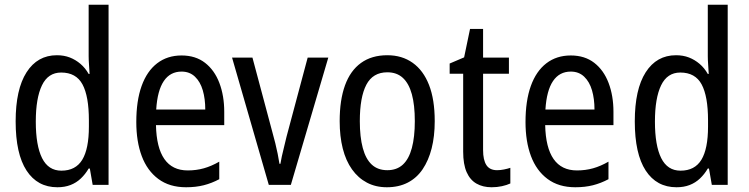

<svg xmlns="http://www.w3.org/2000/svg" viewBox="-20 -780 3160 810"><path d="M222 10Q138 10 92 -60.5Q46 -131 46 -268Q46 -403 92 -475Q138 -547 220 -547Q250 -547 274.5 -537.5Q299 -528 319.5 -510.5Q340 -493 354 -468H358Q357 -488 355.5 -507.5Q354 -527 354 -543V-760H438V0H371L359 -69H354Q340 -45 321 -27Q302 -9 277.5 0.5Q253 10 222 10ZM239 -60Q299 -60 327 -106Q355 -152 355 -246V-272Q355 -374 328 -424Q301 -474 238 -474Q183 -474 157 -420Q131 -366 131 -267Q131 -166 157.5 -113Q184 -60 239 -60Z M746 -546Q805 -546 845 -515Q885 -484 905.5 -430Q926 -376 926 -308V-252H638Q640 -157 673.5 -109Q707 -61 772 -61Q808 -61 840 -70Q872 -79 905 -98V-24Q873 -7 839.5 1.5Q806 10 765 10Q695 10 648 -25Q601 -60 578 -121.5Q555 -183 555 -265Q555 -355 577.5 -417.5Q600 -480 643 -513Q686 -546 746 -546ZM746 -478Q698 -478 671 -438Q644 -398 639 -318H846Q846 -363 835.5 -399Q825 -435 802.5 -456.5Q780 -478 746 -478Z M1114 0 959 -537H1045L1130 -219Q1136 -198 1141.5 -175.5Q1147 -153 1151.5 -131Q1156 -109 1159 -89H1163Q1165 -102 1169 -120.5Q1173 -139 1178.5 -160.5Q1184 -182 1189 -204L1278 -537H1365L1207 0Z M1814 -269Q1814 -205 1801 -154Q1788 -103 1763 -66Q1738 -29 1700 -9.5Q1662 10 1612 10Q1565 10 1528 -9.5Q1491 -29 1465 -65.5Q1439 -102 1426 -153.5Q1413 -205 1413 -269Q1413 -358 1435.5 -420Q1458 -482 1503 -514.5Q1548 -547 1614 -547Q1676 -547 1721 -515Q1766 -483 1790 -421.5Q1814 -360 1814 -269ZM1498 -269Q1498 -202 1510.5 -155.5Q1523 -109 1548.5 -85.5Q1574 -62 1614 -62Q1654 -62 1679.5 -85.5Q1705 -109 1717.5 -155.5Q1730 -202 1730 -269Q1730 -337 1717.5 -382.5Q1705 -428 1679.5 -451.5Q1654 -475 1614 -475Q1553 -475 1525.5 -422.5Q1498 -370 1498 -269Z M2077 -62Q2091 -62 2106 -65Q2121 -68 2133 -72V-6Q2118 1 2097.5 5.5Q2077 10 2054 10Q2017 10 1990 -5.5Q1963 -21 1948.5 -54Q1934 -87 1934 -140V-469H1877V-512L1938 -538L1963 -658H2018V-537H2127V-469H2018V-147Q2018 -105 2032 -83.5Q2046 -62 2077 -62Z M2388 -546Q2447 -546 2487 -515Q2527 -484 2547.5 -430Q2568 -376 2568 -308V-252H2280Q2282 -157 2315.5 -109Q2349 -61 2414 -61Q2450 -61 2482 -70Q2514 -79 2547 -98V-24Q2515 -7 2481.5 1.5Q2448 10 2407 10Q2337 10 2290 -25Q2243 -60 2220 -121.5Q2197 -183 2197 -265Q2197 -355 2219.5 -417.5Q2242 -480 2285 -513Q2328 -546 2388 -546ZM2388 -478Q2340 -478 2313 -438Q2286 -398 2281 -318H2488Q2488 -363 2477.5 -399Q2467 -435 2444.5 -456.5Q2422 -478 2388 -478Z M2834 10Q2750 10 2704 -60.5Q2658 -131 2658 -268Q2658 -403 2704 -475Q2750 -547 2832 -547Q2862 -547 2886.5 -537.5Q2911 -528 2931.5 -510.5Q2952 -493 2966 -468H2970Q2969 -488 2967.5 -507.5Q2966 -527 2966 -543V-760H3050V0H2983L2971 -69H2966Q2952 -45 2933 -27Q2914 -9 2889.5 0.5Q2865 10 2834 10ZM2851 -60Q2911 -60 2939 -106Q2967 -152 2967 -246V-272Q2967 -374 2940 -424Q2913 -474 2850 -474Q2795 -474 2769 -420Q2743 -366 2743 -267Q2743 -166 2769.5 -113Q2796 -60 2851 -60Z"/></svg>

Font: Noto Sans Khmer Condensed
Style: Regular
Weight: 400
Width: 3
Designer: Danh Hong and the Monotype Design Team
Foundry: Monotype Imaging Inc.
Version: Version 2.004